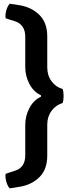

<svg xmlns="http://www.w3.org/2000/svg" viewBox="-20 -793 400 1034"><path d="M317 -314Q281.5 -323.5 258 -355Q234.5 -386.5 234.5 -429.5V-597Q234.5 -670.5 192.8 -712Q151 -753.5 87.5 -764.5L32 -773Q24 -764 18.2 -749.8Q12.5 -735.5 10.2 -720.2Q8 -705 10.5 -694.5L63 -677.5Q87 -670 101.5 -649.2Q116 -628.5 116 -596V-431.5Q116 -383 138.8 -340.2Q161.5 -297.5 200.5 -280V-272Q161.5 -254.5 138.8 -211.8Q116 -169 116 -120.5V44.5Q116 77 101.5 97.8Q87 118.5 63 125.5L10.5 143Q8 153.5 10.2 168.5Q12.5 183.5 18.2 198.2Q24 213 32 221.5L87.5 212.5Q151 202 192.8 160.5Q234.5 119 234.5 45.5V-122.5Q234.5 -165 258 -196.5Q281.5 -228 317 -238Q322.5 -251.5 322.5 -276Q322.5 -300.5 317 -314Z"/></svg>

Font: Signika Medium
Style: Regular
Weight: 500
Designer: Anna Giedry
Foundry: Anna Giedry
Version: Version 2.000